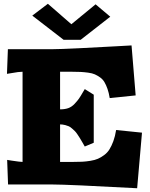

<svg xmlns="http://www.w3.org/2000/svg" viewBox="-20 -982 800 1022"><path d="M318.8 -770 151.9 -898.9 234.9 -961.9 359.9 -853 488.8 -959 566.9 -893.1 409.2 -770ZM680.2 -740.2 702.1 -474.1 564 -460Q559.6 -487.8 552.2 -508.8Q544.9 -529.8 535.9 -544.9Q526.9 -560.1 512.7 -570.1Q498.5 -580.1 484.9 -586.2Q471.2 -592.3 449.7 -595.2Q428.2 -598.1 409.2 -599.1Q390.1 -600.1 360.8 -600.1H299.8V-399.9Q324.7 -399.9 343 -406.2Q361.3 -412.6 377 -429.2Q392.6 -445.8 400.6 -457.5Q408.7 -469.2 424.8 -497.1Q426.3 -499 427 -500.5Q427.7 -502 429 -503.9Q430.2 -505.9 431.2 -507.8L479 -478V-222.2L431.2 -202.1Q428.7 -206.5 418.7 -223.9Q408.7 -241.2 405.5 -246.3Q402.3 -251.5 393.1 -265.4Q383.8 -279.3 378.7 -283.9Q373.5 -288.6 363.5 -297.9Q353.5 -307.1 345 -310.3Q336.4 -313.5 324.7 -316.7Q313 -319.8 299.8 -319.8V-120.1H367.2Q397 -120.1 417.2 -121.1Q437.5 -122.1 461.4 -126Q485.4 -129.9 501.5 -137Q517.6 -144 534.4 -156.5Q551.3 -168.9 562.5 -186.8Q573.7 -204.6 583.3 -230.5Q592.8 -256.3 598.1 -290L735.8 -275.9L710 20Q339.8 0 259.8 0H22.9L18.1 -130.9L42 -127Q87.4 -120.1 100.1 -120.1V-600.1Q80.1 -600.1 41 -592.8L17.1 -588.9L22 -720.2H261.2Q296.9 -720.2 401.6 -725.3Q506.3 -730.5 593.3 -735.4Z"/></svg>

Font: Zantroke
Style: Regular
Weight: 500
Foundry: gluk
Version: Version 0.36